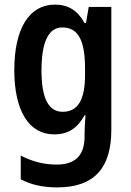

<svg xmlns="http://www.w3.org/2000/svg" viewBox="-20 -573 568 833"><path d="M218 -553C108 -553 42 -451 42 -269C42 -90 107 10 215 10C276 10 316 -17 347 -73H351C349 -48 347 -16 347 4V18C347 104 304 141 226 141C172 141 122 129 70 102V205C116 229 166 240 229 240C392 240 463 152 463 -9V-543H365L353 -473H347C316 -529 275 -553 218 -553ZM250 -454C319 -454 349 -399 349 -274V-249C349 -140 318 -88 252 -88C191 -88 160 -145 160 -267C160 -390 190 -454 250 -454Z"/></svg>

Font: Noto Sans Lao UI Cond SemBd
Style: Regular
Weight: 600
Width: 3
Designer: Monotype Design Team
Foundry: Monotype Imaging Inc.
Version: Version 2.000